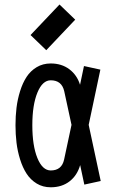

<svg xmlns="http://www.w3.org/2000/svg" viewBox="-20 -795 490 835"><path d="M181.2 -576.7 112.8 -642.6 238.8 -775.4 307.1 -709.5ZM365.7 -252 418 -7.8 346.7 7.8 328.6 -77.1Q315.9 -32.2 282.5 -6.3Q249 19.5 200.7 19.5Q166.5 19.5 139.6 3.2Q112.8 -13.2 95.7 -39.6Q78.6 -65.9 67.4 -101.8Q56.2 -137.7 51.8 -174.3Q47.4 -210.9 47.4 -250.5Q47.4 -290 51.8 -326.4Q56.2 -362.8 67.4 -398.7Q78.6 -434.6 95.7 -460.7Q112.8 -486.8 139.6 -502.9Q166.5 -519 200.7 -519Q248 -519 281.5 -493.9Q314.9 -468.8 328.1 -426.3L345.2 -507.8L416.5 -492.2ZM291 -252 259.3 -398.4Q248.5 -445.8 200.7 -445.8Q164.6 -445.8 142.6 -392.1Q120.6 -338.4 120.6 -250.5Q120.6 -161.6 142.6 -107.7Q164.6 -53.7 200.7 -53.7Q248.5 -53.7 258.8 -101.1Z"/></svg>

Font: Anka/Coder Narrow
Style: Regular
Weight: 400
Width: 3
Monospace: yes
Version: Version 001.100